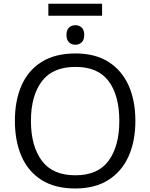

<svg xmlns="http://www.w3.org/2000/svg" viewBox="-20 -1016 818 1045"><path d="M716.8 -357.9Q716.8 -247.6 679.7 -165Q642.6 -82.5 569.8 -36.4Q497.1 9.8 389.6 9.8Q278.8 9.8 205.8 -36.6Q132.8 -83 96.9 -165.8Q61 -248.5 61 -358.9Q61 -468.3 97.2 -550.8Q133.3 -633.3 206.8 -679.2Q280.3 -725.1 391.1 -725.1Q497.1 -725.1 569.6 -679.7Q642.1 -634.3 679.4 -552Q716.8 -469.7 716.8 -357.9ZM148.4 -357.9Q148.4 -221.7 207.3 -141.8Q266.1 -62 389.6 -62Q513.7 -62 571.5 -141.6Q629.4 -221.2 629.4 -357.9Q629.4 -496.1 571.5 -574Q513.7 -651.9 391.1 -651.9Q266.6 -651.9 207.5 -573.2Q148.4 -494.6 148.4 -357.9ZM535.6 -995.6V-930.2H243.2V-995.6ZM390.6 -878.9Q410.6 -878.9 424.6 -866Q438.5 -853 438.5 -825.7Q438.5 -798.8 424.6 -785.6Q410.6 -772.5 390.6 -772.5Q369.6 -772.5 355.7 -785.6Q341.8 -798.8 341.8 -825.7Q341.8 -853 355.7 -866Q369.6 -878.9 390.6 -878.9Z"/></svg>

Font: Open Sans
Style: Regular
Weight: 400
Designer: Monotype Design Team
Foundry: Monotype Imaging Inc.
Version: Version 3.000; ttfautohint (v1.8.4)